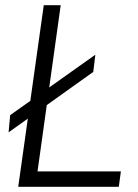

<svg xmlns="http://www.w3.org/2000/svg" viewBox="-20 -717 530 737"><path d="M50 0 148 -697H213L124 -59H444L436 0ZM13 -209 19 -275 346 -507 338 -441Z"/></svg>

Font: Hanken Grotesk Light
Style: Italic
Weight: 300
Italic angle: -8°
Designer: Alfredo Marco Pradil
Foundry: Hanken Design Co.
Version: Version 3.013